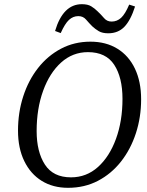

<svg xmlns="http://www.w3.org/2000/svg" viewBox="-20 -883 700 917"><path d="M305 14Q233 14 179.5 -19Q126 -52 96 -113.5Q66 -175 66 -259Q66 -346 91 -423Q116 -500 162 -558.5Q208 -617 271.5 -650.5Q335 -684 412 -684Q486 -684 540.5 -650.5Q595 -617 624.5 -555Q654 -493 654 -409Q654 -323 629 -246.5Q604 -170 558 -111.5Q512 -53 448 -19.5Q384 14 305 14ZM319 -36Q393 -36 448 -85.5Q503 -135 534 -220Q565 -305 565 -411Q565 -513 525.5 -573.5Q486 -634 400 -634Q327 -634 272 -584.5Q217 -535 186 -449.5Q155 -364 155 -257Q155 -158 194.5 -97Q234 -36 319 -36ZM243 -735Q281 -863 371 -863Q399 -863 415.5 -853Q432 -843 446 -829Q463 -813 477 -796.5Q491 -780 513 -780Q539 -780 558.5 -798Q578 -816 597 -861L625 -852Q604 -786 574 -755Q544 -724 497 -724Q469 -724 452 -734Q435 -744 421 -757Q405 -773 391 -789.5Q377 -806 354 -806Q329 -806 309.5 -788Q290 -770 270 -725Z"/></svg>

Font: Source Serif Pro
Style: Italic
Weight: 400
Italic angle: -12°
Designer: Frank Grießhammer
Foundry: Adobe Systems Incorporated
Version: Version 3.001;hotconv 1.0.111;makeotfexe 2.5.65597